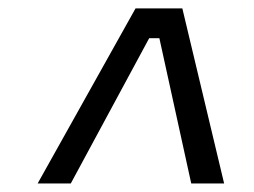

<svg xmlns="http://www.w3.org/2000/svg" viewBox="-20 -742 600 453"><path d="M147 -309.1H68.8L299.8 -722.2H410.2L508.8 -309.1H431.2L356 -651.9H332Z"/></svg>

Font: Sora Italic
Style: Regular
Weight: 400
Designer: Jonathan Barnbrook, Julián Moncada
Foundry: Barnbrook Fonts
Version: Version 2.000